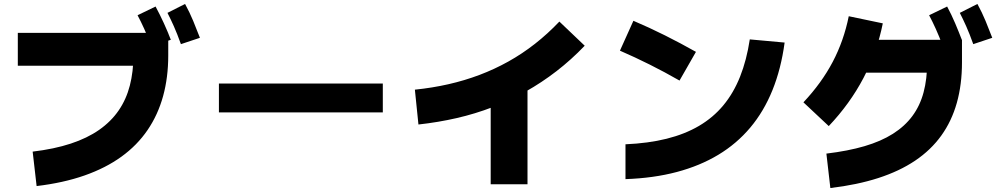

<svg xmlns="http://www.w3.org/2000/svg" viewBox="-20 -875 5040 970"><path d="M165 65 145 -109Q254 -122 337.5 -149.5Q421 -177 481 -219Q541 -261 579.5 -317Q618 -373 636 -443Q654 -513 654 -595L704 -543H70V-709H830V-595Q830 -484 804 -389.5Q778 -295 725.5 -218Q673 -141 593.5 -83.5Q514 -26 407 11.5Q300 49 165 65ZM745 -641Q725 -693 708.5 -729.5Q692 -766 675 -798L766 -842Q788 -801 807.5 -758.5Q827 -716 843 -674ZM894 -652Q875 -705 858.5 -742Q842 -779 826 -810L915 -855Q938 -813 956 -769.5Q974 -726 990 -684Z M1914 -453V-307H1086V-453Z M2094 -246 2076 -422Q2164 -431 2245.5 -449.5Q2327 -468 2402.5 -496.5Q2478 -525 2548 -564Q2618 -603 2682.5 -653.5Q2747 -704 2806 -766L2934 -644Q2866 -573 2791.5 -515.5Q2717 -458 2636 -412.5Q2555 -367 2468 -333.5Q2381 -300 2287.5 -278.5Q2194 -257 2094 -246ZM2459 -442H2645V56H2459Z M3140 30V-146Q3255 -151 3347.5 -174Q3440 -197 3511.5 -239Q3583 -281 3634.5 -343Q3686 -405 3719 -488Q3752 -571 3768 -676L3944 -660Q3926 -527 3882.5 -419.5Q3839 -312 3770.5 -230.5Q3702 -149 3609 -93Q3516 -37 3399 -6Q3282 25 3140 30ZM3496 -613 3413 -468Q3338 -511 3263 -548.5Q3188 -586 3112 -619L3180 -770Q3260 -736 3339 -696.5Q3418 -657 3496 -613Z M4175 75 4155 -99Q4264 -112 4347.5 -136.5Q4431 -161 4491 -199Q4551 -237 4589.5 -289Q4628 -341 4646 -408.5Q4664 -476 4664 -560L4714 -508H4283V-674H4840V-560Q4840 -448 4814 -355.5Q4788 -263 4735.5 -190Q4683 -117 4603.5 -63.5Q4524 -10 4417 24.5Q4310 59 4175 75ZM4167 -238 4039 -358Q4131 -456 4187 -562.5Q4243 -669 4268 -793L4440 -757Q4381 -464 4167 -238ZM4744 -641Q4724 -693 4707.5 -729.5Q4691 -766 4674 -798L4765 -842Q4787 -801 4805.5 -757.5Q4824 -714 4840 -672ZM4897 -652Q4878 -705 4861.5 -742Q4845 -779 4829 -810L4918 -855Q4941 -813 4959 -769.5Q4977 -726 4993 -684Z"/></svg>

Font: Murecho Thin Black
Style: Regular
Weight: 900
Version: Version 1.010